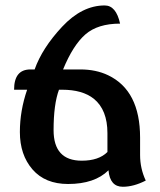

<svg xmlns="http://www.w3.org/2000/svg" viewBox="-20 -675 593 712"><path d="M435.5 17.6Q387.7 17.6 382.3 -43.5Q331.1 7.3 232.4 7.3Q147.5 7.3 100.6 -46.6Q53.7 -100.6 53.7 -185.5Q53.7 -264.2 80.6 -342.3H32.2Q32.2 -417.5 92.8 -417.5H108.4Q136.7 -497.1 210.4 -575.9Q284.2 -654.8 368.2 -654.8Q410.6 -654.8 425.3 -587.4Q342.8 -587.4 296.9 -547.6Q251 -507.8 213.9 -417.5H277.8Q335.9 -417.5 380.9 -396Q499.5 -339.4 499.5 -164.6V-100.1Q499.5 -50.3 520.5 -5.4Q475.6 17.6 435.5 17.6ZM283.2 -79.1Q346.2 -79.1 378.4 -111.3V-181.2Q378.4 -267.6 328.1 -308.6Q286.1 -342.3 210 -342.3H198.7Q178.7 -288.1 178.7 -192.4Q178.7 -79.1 283.2 -79.1Z"/></svg>

Font: ALMAS
Style: Bold
Weight: 700
Designer: ALMAS Font/ by Husham Jawad Kadhim, derived from the Bainsely font by/ Paul James MIller
Foundry: High-Logic / Made with FontCreator
Version: Version 1.411;September 19, 2021;FontCreator 14.0.0.2814 32-